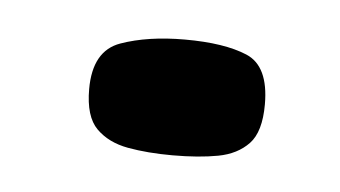

<svg xmlns="http://www.w3.org/2000/svg" viewBox="-25 -126 283 160"><g transform="rotate(5 116.0 -45.5)"><path d="M49 -46Q49 -78 71.5 -86Q94 -94 125 -94Q158 -94 177 -86Q196 -78 196 -46Q196 -23 186.5 -13Q177 -3 161 0Q145 3 123 3Q102 3 85.5 0Q69 -3 59 -13Q49 -23 49 -46Z"/></g></svg>

Font: r_Genos
Style: Bold
Weight: 700
Designer: Robert E. Leuschke
Foundry: Robert E. Leuschke
Version: Version 2.000;June 29, 2024;FontCreator 14.0.0.2814 32-bit